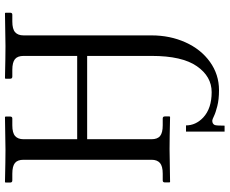

<svg xmlns="http://www.w3.org/2000/svg" viewBox="-94 -592 901 753"><g transform="rotate(-90 356.5 -215.5)"><path d="M513.7 -70.8V-324.2H187V-71.8Q187 -48.3 199.7 -38.1Q212.4 -27.8 241.7 -27.8H268.1Q276.4 -27.8 276.4 -19.5V-1L274.4 1Q187.5 -1 148.4 -1L19.5 1L17.6 -1V-19.5Q17.6 -27.8 25.4 -27.8H51.8Q81.5 -27.8 94 -38.8Q106.4 -49.8 106.4 -71.8V-573.7Q106.4 -597.2 93.8 -607.4Q81.1 -617.7 51.8 -617.7H25.4Q17.1 -617.7 17.1 -626V-644.5L19 -646.5Q106 -644.5 145 -644.5L273.9 -646.5L275.9 -644.5V-626Q275.9 -617.7 268.1 -617.7H241.7Q211.9 -617.7 199.5 -606.7Q187 -595.7 187 -573.7V-363.3H513.7V-573.7Q513.7 -597.2 501 -607.4Q488.3 -617.7 459 -617.7H432.6Q424.3 -617.7 424.3 -626V-644.5L426.3 -646.5Q513.2 -644.5 552.2 -644.5L681.2 -646.5L683.1 -644.5V-626Q683.1 -617.7 675.3 -617.7H648.9Q619.1 -617.7 606.7 -606.7Q594.2 -595.7 594.2 -573.7V-71.8Q594.2 1 566.9 61.5Q539.6 122.1 490.2 157.5Q440.9 192.9 379.4 192.9Q343.3 192.9 317.1 186.3Q291 179.7 277.6 173.1Q264.2 166.5 259.8 166.5Q247.1 166.5 242.7 176.3Q240.2 182.6 240.2 214.8H216.8V63.5H241.2Q241.2 101.6 272 130.9Q307.6 164.1 371.6 164.1Q433.1 164.1 473.4 106Q513.7 47.9 513.7 -70.8Z"/></g></svg>

Font: Libertinage
Style: f
Weight: 400
Designer: OSP
Foundry: OSP
Version: Version 1.0; 2008; OFL relea